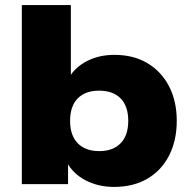

<svg xmlns="http://www.w3.org/2000/svg" viewBox="-20 -725 756 756"><path d="M429 11Q367 11 317 -15Q267 -41 242 -88H248V0H66V-705H259V-418H251Q275 -460 322.5 -484.5Q370 -509 431 -509Q506 -509 561 -476Q616 -443 646 -384.5Q676 -326 676 -249Q676 -172 646 -113Q616 -54 560.5 -21.5Q505 11 429 11ZM371 -130Q425 -130 455 -161Q485 -192 485 -249Q485 -307 455 -337.5Q425 -368 370 -368Q316 -368 286 -337.5Q256 -307 256 -249Q256 -192 286 -161Q316 -130 371 -130Z"/></svg>

Font: Nunito Sans 10pt SemiExpanded Black
Style: Regular
Weight: 900
Width: 6
Designer: Vernon Adams
Foundry: Vernon Adams
Version: Version 3.101;gftools[0.9.27]